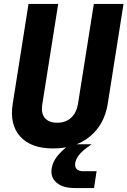

<svg xmlns="http://www.w3.org/2000/svg" viewBox="-20 -740 644 970"><path d="M248 10Q137 10 82.5 -50Q28 -110 44 -214L124 -720H274L194 -215Q186 -169 206 -144.5Q226 -120 269 -120Q311 -120 338.5 -144.5Q366 -169 374 -215L454 -720H604L524 -214Q507 -110 433.5 -50Q360 10 248 10ZM443 -11 419 6Q391 27 377 46Q363 65 360 84Q357 103 367.5 114Q378 125 399 125H468L455 210H357Q298 210 266 183Q234 156 241 111Q246 80 267 52Q288 24 333 -11Z"/></svg>

Font: JetBrains Mono ExtraBold
Style: Italic
Weight: 800
Designer: Philipp Nurullin, Konstantin Bulenkov
Foundry: JetBrains
Version: Version 1.000; ttfautohint (v1.8.3)